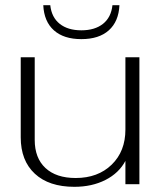

<svg xmlns="http://www.w3.org/2000/svg" viewBox="-20 -711 628 741"><path d="M60 -181V-490H114V-171Q114 -101 155.5 -62.5Q197 -24 272 -24Q358 -24 411 -75.5Q464 -127 464 -211V-490H518V0H464V-90Q439 -43 387 -16.5Q335 10 267 10Q169 10 114.5 -40.5Q60 -91 60 -181ZM147 -691H174Q179 -644 210.5 -619Q242 -594 294 -594Q346 -594 377.5 -619Q409 -644 414 -691H441Q438 -628 400 -594Q362 -560 294 -560Q226 -560 188 -594Q150 -628 147 -691Z"/></svg>

Font: Fahkwang ExtraLight
Style: Regular
Weight: 275
Designer: Suppakit Chalermlarp | Katatrad Co.,Ltd.
Foundry: Cadson Demak Co.,Ltd.
Version: Version 1.000; ttfautohint (v1.6)